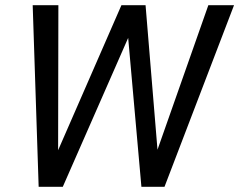

<svg xmlns="http://www.w3.org/2000/svg" viewBox="-20 -720 922 740"><path d="M882 -700 614 0H525L474 -574L222 0H129L106 -700H205L204 -141L448 -700H541L587 -143L783 -700Z"/></svg>

Font: Sarabun
Style: Italic
Weight: 400
Italic angle: -10°
Designer: Suppakit Chalermlarp | Katatrad Co.,Ltd.
Foundry: Cadson Demak Co.,Ltd.
Version: Version 1.000; ttfautohint (v1.6)